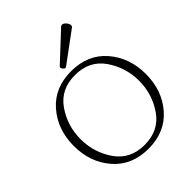

<svg xmlns="http://www.w3.org/2000/svg" viewBox="-257 -1055 1201 1201"><g transform="rotate(-45 343.5 -454.0)"><path d="M333 -713.4Q325.7 -713.4 318.4 -722.7Q311 -731.9 311 -737.8Q311 -742.2 315.4 -746.6L496.6 -915.5Q501.5 -920.4 508.3 -920.4Q522.5 -920.4 536.6 -902.8Q546.9 -889.2 546.9 -877.4Q546.9 -868.2 540 -863.3L340.8 -716.3Q336.4 -713.4 333 -713.4ZM343.3 11.7Q196.3 11.7 110.4 -87.4Q24.4 -186.5 24.4 -331.1Q24.4 -475.6 110.4 -575Q196.3 -674.3 343.3 -674.3Q490.2 -674.3 576.2 -575Q662.1 -475.6 662.1 -331.1Q662.1 -186.5 576.2 -87.4Q490.2 11.7 343.3 11.7ZM343.3 -22.5Q469.7 -22.5 535.9 -117.9Q602.1 -213.4 602.1 -331.1Q602.1 -449.2 535.9 -544.7Q469.7 -640.1 343.3 -640.1Q216.8 -640.1 150.6 -544.7Q84.5 -449.2 84.5 -331.1Q84.5 -213.4 150.6 -117.9Q216.8 -22.5 343.3 -22.5Z"/></g></svg>

Font: Gayathri Thin
Style: Regular
Weight: 100
Designer: Binoy Dominic <binoy.domenic@gmail.com>
Foundry: SMC
Version: Version 1.000